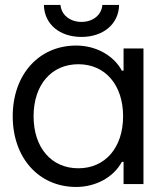

<svg xmlns="http://www.w3.org/2000/svg" viewBox="-20 -741 654 773"><path d="M286.6 11.7C364.7 11.7 436.5 -26.4 470.7 -89.4H477.5V0H557.6V-545.9H477.5V-456.5H470.7C436.5 -519.5 364.7 -557.6 286.6 -557.6C136.2 -557.6 31.2 -440.4 31.2 -272.9C31.2 -105.5 136.2 11.7 286.6 11.7ZM115.2 -272.9C115.2 -399.4 187 -482.4 295.4 -482.4C403.8 -482.4 475.6 -398.9 475.6 -272.9C475.6 -147 403.8 -63.5 295.4 -63.5C187 -63.5 115.2 -146.5 115.2 -272.9ZM156.7 -721.2C158.2 -644 219.7 -592.3 308.1 -592.3C395.5 -592.3 458 -644 459.5 -721.2H392.1C389.2 -681.2 354.5 -652.8 308.1 -652.8C261.7 -652.8 226.6 -681.2 223.6 -721.2Z"/></svg>

Font: Guggenheim Sans Display
Style: Regular
Weight: 400
Designer: Modified by Tom Baber under direction of Pentagram Design 2023
Foundry: rsms
Version: Version 1.001;Glyphs 3.1.2 (3151)